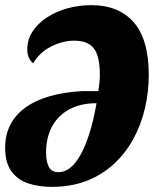

<svg xmlns="http://www.w3.org/2000/svg" viewBox="-21 -700 625 746"><path d="M180 26Q131 26 90 13Q49 0 24 -33.5Q-1 -67 -1 -126Q-1 -176 19 -215Q39 -254 77.5 -282Q116 -310 171.5 -326Q227 -342 298 -346Q312 -346 328.5 -346Q345 -346 361 -346Q364 -364 365.5 -380.5Q367 -397 367 -410Q367 -452 358.5 -481.5Q350 -511 328 -526.5Q306 -542 268 -542Q223 -542 178 -519.5Q133 -497 108 -454Q85 -473 85 -508Q85 -546 105.5 -577.5Q126 -609 161 -632Q196 -655 240.5 -667.5Q285 -680 334 -680Q440 -680 498.5 -613.5Q557 -547 557 -409Q557 -342 542 -278.5Q527 -215 497 -160Q467 -105 421.5 -63Q376 -21 316 2.5Q256 26 180 26ZM207 -31Q231 -31 252.5 -48.5Q274 -66 293 -100.5Q312 -135 327.5 -185Q343 -235 354 -299Q292 -299 248 -275Q204 -251 181 -208Q158 -165 158 -107Q158 -73 168.5 -52Q179 -31 207 -31Z"/></svg>

Font: Sansita Swashed Light
Style: Bold
Weight: 700
Version: Version 1.003